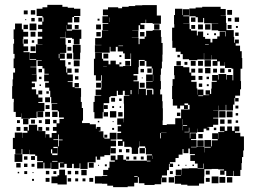

<svg xmlns="http://www.w3.org/2000/svg" viewBox="-20 -742 1053 791"><path d="M72 -75H40V-107H72V-128H69V-108H43V-128H33V-174H41V-196H71V-174H72V-195H93V-203H78V-219H94V-204H99V-228H133V-204H138V-219H154V-203H139V-202H167V-175H168V-189H184V-175H193V-194H213V-203H198V-219H213V-234H199V-248H213V-234H225V-252H243V-258H223V-283H218V-288H193V-314H216V-316H191V-342H187V-368H183V-381H166V-401H181V-407H162V-435H181V-438H163V-460H155V-470H135V-492H152V-494H130V-467H105V-465H130V-437H111V-436H131V-406H111V-399H124V-383H111V-374H129V-353H138V-340H155V-322H138V-318H163V-284H135V-283H158V-259H134V-282H131V-256H104V-253H68V-275H67V-260H45V-281H36V-321H37V-335H30V-387H32V-415H34V-443H42V-461H36V-501H40V-520H35V-562H38V-581H36V-621H42V-645H70V-621H76V-581H74V-562H77V-551H96V-531H77V-527H102V-495H129V-523V-498H103V-524H128V-559H155V-560H135V-582H154V-591H136V-611H154V-622H137V-640H154V-653H138V-669H154V-653H159V-670H155V-676H131V-706H155V-712H175V-722H237V-714H259V-710H285V-706H311V-676H285V-672H307V-650H285V-672H278V-649H259V-641H276V-621H256V-638H255V-616H277V-620H315V-582H308V-559H284V-582H277V-586H251V-612H250V-587H227V-585H250V-558H253V-524H227V-522H247V-500H227V-494H249V-468H227H253V-443H257V-460H275V-442H258V-435H280V-407H259V-404H279V-383H287V-400H305V-382H288V-379H314V-343H313V-322H317V-297H322V-245H318V-235H350V-230H375V-212H378V-219H394V-203H387V-201H406V-175H410V-171H432V-195H460V-167H436V-163H458V-139H436V-132H457V-110H435V-131H434V-103H410V-97H393V-84H379V-97H374V-73H341V-46H311V-69H308V-49H284V-67H277V-50H255V-67H245V-52H227V-70H242V-72H221V-46H191V-72H189V-48H163V-72H159V-48H133V-74H157V-78H133V-100H125V-106H101V-125H100V-107H72ZM403 -254H369V-280H365V-322H370V-347H397V-349H374V-373H397V-380H398V-409H400V-432H367V-462V-500H372V-525H400V-500H405V-492H427V-477H435V-492H457V-477H472V-485H480V-477H472V-468H487V-470H520V-495V-522H518V-499H494V-522H487V-554H468V-552H487V-530H465V-549H457V-530H435V-549H432V-525H400V-526H371V-556H398V-557H372V-585H398V-589H400V-617H426V-618H403V-644H426V-647H402V-675H425V-679H404V-703H425V-712H467V-708H483V-714H510V-717H537V-720H566V-721H626V-678H643V-644H609V-647H582V-661H580V-647H559V-640H575V-622H557V-638H551V-616H525V-615H550V-587H523V-586H551V-560H575H555V-582H576V-591H582V-615H609V-618H643V-590H645V-565H650V-517H649V-488H647V-460H643V-434H641V-408H643V-374H640V-353H648V-325H650V-296H651V-246H650V-227H667V-230H702V-255H726V-291H761V-310H755V-316H740V-309H754V-293H738V-307H692V-334H689V-388H691V-416H699V-432H697V-470H735V-465H760V-443H768V-430H785V-412H768V-405H790V-378H793V-352H794V-373H818V-350H842V-352H827V-370H845V-355H850V-377H852V-405H873V-409H854V-433H878V-414H880V-437H912V-414H914V-433H938V-411H941V-436V-459H934V-462H907V-486H906V-471H886V-489H876V-471H856V-491H874V-497H852V-515H851V-496H821V-523H820V-497H793V-494H759V-519V-498H733V-519H724V-529H704V-545H690V-574H689V-628H698V-642H697V-680H701V-706H731V-680H733V-704H759V-678H735V-675H760V-707H786V-711H813V-714H843H889V-705H910V-677H889V-676H911V-648H913V-618H943V-590H945V-566H948V-579H964V-563H951V-554H969V-531H976V-503H978V-459H971V-436V-408H973V-374H949H969V-348H949V-338H946V-311H940V-287H912V-310H910V-287H882V-307H881V-286H858V-285H880V-257H858V-254H879V-228H858V-219H835V-217H842V-205H830V-212H819V-198H793V-212H792V-195H762V-172H764V-193H788V-169H767V-165H790V-137H822V-165H850V-139H853V-164H877V-169H854V-193H878V-170H879V-198H904V-201H886V-221H906V-203H916V-221H936V-203H946V-221H966V-201H948V-195H970V-180H985V-122H982V-95H977V-70H975V-42H970V-17H942V-38H940V-17H912V-38H905V-22H887V-40H903V-44H879V-46H852V-45H822V-15H821V14H800V23H752V19H726V15H700V-17H726V-19H704V-43H728V-21H729V-48H758V-49H794V-47H820V-68H818V-49H794V-68H783V-79H764V-103H783V-107H762V-130H756V-111H736V-128H732V-105H716V-91H703V-74H680V-68H693V-54H679V-67H676V-41H668V-19H647V-11H666V9H646V-10H644V17H617V20H575V13H552V-12H548V11H533V26H506V29H446V23H422V15H400V14H371V-16H400V-17H422V-20H405V-42H426V-51H431V-76H453V-81H436V-101H456V-84H464V-103H488V-84H499V-80H517H547H585V-102H606V-106H581V-133H578V-139H554V-160H553V-134H549V-108H523V-134H519V-137H492V-159H486V-141H466V-161H484V-168H463V-194H479V-200H465V-222H479V-228H463V-254H489V-238H490V-257H491V-286H507H491V-315H490V-347H513V-349H494V-368H486V-351H466V-368H461V-346H435V-342H430V-317H407V-280H425V-262H407V-280H403ZM936 -681H916V-701H936ZM125 -682H107V-700H125ZM94 -683H78V-699H94ZM760 -647H735V-646H761V-622H767V-616H791V-596H795V-612H817V-590H825V-558H840V-560H825V-582H847V-567H855V-582H875V-592H885V-612H907V-592H909V-614H879V-617H852V-645H879V-646H851H821V-668H817V-650H795V-671H786V-675H760ZM431 -651V-670H430V-651ZM965 -652H947V-670H965ZM785 -652H767V-670H785ZM933 -654H919V-668H933ZM881 -648V-668V-648ZM123 -654H109V-668H123ZM390 -657H382V-665H390ZM88 -659H84V-663H88ZM130 -617H102V-645H130ZM637 -620H615V-642H637ZM847 -620H825V-642H847ZM816 -621H796V-641H816ZM396 -621H376V-641H396ZM95 -622H77V-640H95ZM934 -623H918V-639H934ZM784 -623H768V-639H784ZM304 -623H288V-639H304ZM960 -627H952V-635H960ZM126 -591H106V-611H126ZM96 -591H76V-611H96ZM395 -592H377V-610H395ZM575 -592H557V-610H575ZM963 -594H949V-608H963ZM870 -597H862V-605H870ZM839 -598H833V-604H839ZM95 -562H77V-580H95ZM272 -565H260V-577H272ZM121 -566H111V-576H121ZM312 -525H280V-557H312ZM126 -531H106V-551H126ZM274 -533H258V-549H274ZM310 -497H282V-525H310ZM277 -500H255V-522H277ZM426 -501H406V-521H426ZM225 -502V-520H222V-502ZM721 -506H711V-516H721ZM480 -507H472V-515H480ZM546 -411H530V-407H552V-376H581V-350H585V-372H607V-353H612V-374H609V-377H582V-405H609V-407H582V-435H609V-460H605V-442H587V-460H605V-468H583V-491H576V-471H556V-491H576V-495H552V-465H525H550V-437H530V-431H546ZM102 -470V-495V-470ZM849 -468H823V-494H849ZM308 -469H284V-493H308ZM786 -471H766V-491H786ZM516 -471H496V-491H516ZM816 -471H796V-491H816ZM725 -472H707V-490H725ZM752 -475H740V-487H752ZM271 -476H261V-486H271ZM405 -469H420V-470H405ZM847 -440H825V-462H847ZM905 -442H887V-460H905ZM815 -442H797V-460H815ZM304 -443H288V-459H304ZM784 -443H768V-459H784ZM874 -443H858V-459H874ZM573 -444H559V-458H573ZM153 -444H139V-458H153ZM932 -445H920V-457H932ZM611 -408V-434H610V-408ZM397 -410H375V-432H397ZM814 -413H798V-429H814ZM303 -414H289V-428H303ZM841 -416H831V-426H841ZM151 -416H141V-426H151ZM568 -419H564V-423H568ZM576 -381H556V-401H576ZM396 -381H376V-401H396ZM813 -384H799V-398H813ZM840 -387H832V-395H840ZM149 -388H143V-394H149ZM551 -354V-375H550V-354ZM522 -354V-371H518V-354ZM154 -353H138V-369H154ZM181 -356H171V-366H181ZM797 -346H817V-349H797ZM402 -322V-342V-322ZM186 -321H166V-341H186ZM454 -323H438V-339H454ZM963 -324H949V-338H963ZM481 -326H471V-336H481ZM424 -293H408V-309H424ZM184 -293H168V-309H184ZM962 -295H950V-307H962ZM722 -295H710V-307H722ZM450 -297H442V-305H450ZM479 -298H473V-304H479ZM909 -258H883V-284H909ZM459 -258H433V-284H459ZM938 -259H914V-283H938ZM217 -260H195V-282H217ZM186 -261H166V-281H186ZM485 -262H467V-280H485ZM723 -264H709V-278H723ZM961 -266H951V-276H961ZM97 -230H75V-252H97ZM731 -228V-251H730V-228ZM186 -231H166V-251H186ZM905 -232H887V-250H905ZM934 -233H918V-249H934ZM124 -233H108V-249H124ZM62 -235H50V-247H62ZM152 -235H140V-247H152ZM961 -236H951V-246H961ZM389 -238H383V-244H389ZM448 -239H444V-243H448ZM734 -223H751V-226H733V-205H734ZM64 -203H48V-219H64ZM183 -204H169V-218H183ZM758 -199H740V-197H760V-216H758ZM871 -206H861V-216H871ZM450 -207H442V-215H450ZM643 -194H666V-195H643ZM643 -172V-194H640V-172ZM815 -172H797V-190H815ZM219 -168H200V-165H220V-139H223V-164H238V-167H222V-188H219ZM422 -175H410V-187H422ZM819 -138H793V-164H819ZM217 -132V-110H218V-137H200V-132ZM767 -135H790V-137H767ZM823 -134H848V-137H822V-114H823ZM577 -110H555V-132H577ZM513 -114H499V-128H513ZM482 -115H470V-127H482ZM195 -110V-127H190V-110ZM195 -103H217V-110H195ZM608 -87V-101H607V-87ZM124 -83H108V-99H124ZM93 -84H79V-98H93ZM572 -85H560V-97H572ZM512 -85H500V-97H512ZM542 -85H530V-97H542ZM585 -77H600V-80H585ZM195 -76H217V-79H195ZM366 -51H346V-71H366ZM65 -52H47V-70H65ZM93 -54H79V-68H93ZM122 -55H110V-67H122ZM420 -57H412V-65H420ZM779 -58H773V-64H779ZM719 -58H713V-64H719ZM388 -59H384V-63H388ZM748 -59H744V-63H748ZM255 18H217V13H192V-15H217V-20H224V-43H248V-20H255ZM337 -20H315V-42H337ZM844 -23H828V-39H844ZM183 -24H169V-38H183ZM273 -24H259V-38H273ZM303 -24H289V-38H303ZM92 -25H80V-37H92ZM212 -25H200V-37H212ZM692 -25H680V-37H692ZM59 -28H53V-34H59ZM118 -29H114V-33H118ZM533 -13H547V-16H533ZM880 13H852V-15H880ZM908 11H884V-13H908ZM937 10H915V-12H937ZM697 10H675V-12H697ZM364 7H348V-9H364ZM844 7H828V-9H844ZM184 7H168V-9H184ZM273 6H259V-8H273ZM302 5H290V-7H302ZM332 5H320V-7H332ZM120 3H112V-5H120Z"/></svg>

Font: Rubik Storm
Style: Regular
Weight: 400
Designer: Hubert and Fischer, NaN
Foundry: Hubert and Fischer, NaN
Version: Version 2.201